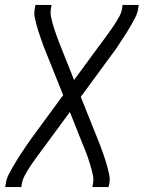

<svg xmlns="http://www.w3.org/2000/svg" viewBox="-20 -550 640 775"><path d="M1 205 4 187Q7 170 15 154.5Q23 139 31.5 124Q40 109 49.5 94Q59 79 68.5 64.5Q78 50 88 35.5Q98 21 108 7L235 -166L166 -338Q160 -352 155 -366Q150 -380 145 -394Q140 -408 135.5 -422Q131 -436 127 -451Q123 -466 120 -481Q117 -496 120 -512L123 -530H188L185 -512Q183 -498 185.5 -484.5Q188 -471 191.5 -458.5Q195 -446 199 -433.5Q203 -421 207.5 -408.5Q212 -396 216.5 -384Q221 -372 226 -360L279 -227L381 -366Q383 -368 384.5 -370Q386 -372 387 -375H388Q388 -375 388 -375Q388 -375 388 -375Q396 -386 404 -397Q412 -408 420 -419Q428 -430 435.5 -441Q443 -452 450 -463.5Q457 -475 463.5 -487Q470 -499 472 -512L475 -530H540L537 -512Q534 -495 526 -479.5Q518 -464 509.5 -449Q501 -434 491.5 -419Q482 -404 472.5 -389.5Q463 -375 453.5 -360.5Q444 -346 433 -332L306 -159L375 13Q381 27 386 41Q391 55 396 69Q401 83 405.5 97Q410 111 414 126Q418 141 421 156Q424 171 422 187L418 205H353L356 187Q358 173 355.5 159.5Q353 146 349.5 133.5Q346 121 342 108.5Q338 96 334 83.5Q330 71 325 59Q320 47 315 35L262 -98L160 41Q159 43 157 45Q155 47 154 50H153Q153 50 153 50Q153 50 153 50Q145 61 137 72Q129 83 121 94Q113 105 105.5 116Q98 127 91 138.5Q84 150 78 162Q72 174 69 187L66 205Z"/></svg>

Font: Iosevka Curly Light Extended
Style: Italic
Weight: 300
Width: 7
Italic angle: -9°
Monospace: yes
Designer: Belleve Invis
Foundry: Belleve Invis
Version: Version 11.1.0; ttfautohint (v1.8.3)